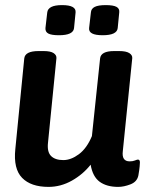

<svg xmlns="http://www.w3.org/2000/svg" viewBox="-20 -725 597 752"><path d="M382 -587Q326 -587 329 -615L336 -676Q337 -691 351 -698Q365 -705 394 -705Q424 -705 436.5 -698Q449 -691 447 -676L441 -615Q438 -587 382 -587ZM211 -587Q182 -587 169.5 -593.5Q157 -600 158 -615L165 -676Q168 -705 223 -705Q279 -705 276 -676L270 -615Q267 -587 211 -587ZM170 7Q101 7 66.5 -28.5Q32 -64 40 -141L75 -496Q78 -525 131 -525H151Q178 -525 190 -517Q202 -509 201 -497L168 -166Q164 -130 180 -114Q196 -98 228 -98Q258 -98 289 -121Q320 -144 340 -192L372 -496Q375 -525 427 -525H447Q474 -525 486.5 -517Q499 -509 498 -497L461 -133Q456 -93 488 -93Q500 -93 508.5 -96.5Q517 -100 520 -100Q528 -100 528 -89Q528 -86 527 -73.5Q526 -61 522 -38Q517 -13 491 -3Q465 7 443 7Q398 7 370.5 -13Q343 -33 335 -80Q305 -42 261.5 -17.5Q218 7 170 7Z"/></svg>

Font: Asap SemiBold
Style: Italic
Weight: 600
Italic angle: -6°
Designer: Pablo Cosgaya
Foundry: Omnibus-Type
Version: Version 3.001; ttfautohint (v1.8.3)